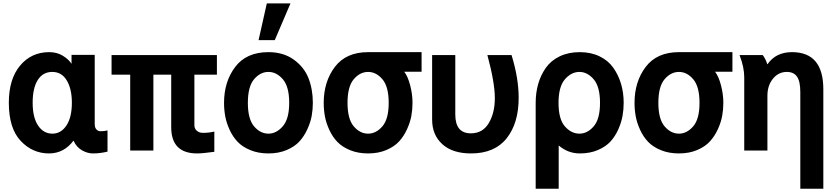

<svg xmlns="http://www.w3.org/2000/svg" viewBox="-20 -907 5050 1157"><path d="M33.2 -288.1Q33.2 -430.7 101.1 -511.7Q168.9 -592.8 276.4 -592.8Q322.3 -592.8 357.4 -571.8Q392.6 -550.8 411.1 -522.5V-576.2H550.8V-160.2Q550.8 -137.7 561 -127Q571.3 -116.2 585 -116.2Q610.4 -116.2 627.9 -121.1V6.8Q583 17.6 540 17.6Q506.8 17.6 473.6 -1.5Q440.4 -20.5 422.9 -59.6Q365.2 17.6 275.4 17.6Q175.8 17.6 104.5 -58.1Q33.2 -133.8 33.2 -288.1ZM176.8 -288.1Q176.8 -199.2 209.5 -150.4Q242.2 -101.6 295.9 -101.6Q347.7 -101.6 380.4 -150.9Q413.1 -200.2 413.1 -288.1Q413.1 -371.1 382.3 -422.4Q351.6 -473.6 294.9 -473.6Q238.3 -473.6 207.5 -424.8Q176.8 -376 176.8 -288.1Z M652.3 -457V-575.2H1287.1V-457H1151.4V-152.3Q1151.4 -131.8 1166 -119.1Q1180.7 -106.4 1203.1 -106.4Q1240.2 -106.4 1271.5 -114.3V7.8Q1200.2 17.6 1168 17.6Q1011.7 17.6 1011.7 -140.6V-457H904.3V0H764.6V-457Z M1473.6 -287.1Q1473.6 -189.5 1511.2 -145.5Q1548.8 -101.6 1597.7 -101.6Q1645.5 -101.6 1684.1 -146Q1722.7 -190.4 1722.7 -287.1Q1722.7 -384.8 1684.6 -429.2Q1646.5 -473.6 1597.7 -473.6Q1548.8 -473.6 1511.2 -429.7Q1473.6 -385.7 1473.6 -287.1ZM1330.1 -287.1Q1330.1 -415 1397.5 -503.9Q1464.8 -592.8 1597.7 -592.8Q1687.5 -592.8 1750 -547.9Q1812.5 -502.9 1838.9 -436Q1865.2 -369.1 1865.2 -287.1Q1865.2 -248 1858.4 -209.5Q1851.6 -170.9 1832.5 -128.9Q1813.5 -86.9 1784.7 -55.2Q1755.9 -23.4 1707.5 -2.9Q1659.2 17.6 1597.7 17.6Q1537.1 17.6 1489.3 -2Q1441.4 -21.5 1412.1 -52.2Q1382.8 -83 1363.8 -124.5Q1344.7 -166 1337.4 -205.6Q1330.1 -245.1 1330.1 -287.1ZM1538.1 -665 1587.9 -886.7H1730.5L1635.7 -665Z M1930.7 -287.1Q1930.7 -415 1998 -503.9Q2065.4 -592.8 2198.2 -592.8H2520.5V-474.6H2416Q2437.5 -447.3 2451.7 -393.1Q2465.8 -338.9 2465.8 -287.1Q2465.8 -248 2459 -209.5Q2452.1 -170.9 2433.1 -128.9Q2414.1 -86.9 2385.3 -55.2Q2356.4 -23.4 2308.1 -2.9Q2259.8 17.6 2198.2 17.6Q2137.7 17.6 2089.8 -2Q2042 -21.5 2012.7 -52.2Q1983.4 -83 1964.4 -124.5Q1945.3 -166 1938 -205.6Q1930.7 -245.1 1930.7 -287.1ZM2074.2 -287.1Q2074.2 -189.5 2111.8 -145.5Q2149.4 -101.6 2198.2 -101.6Q2246.1 -101.6 2284.2 -145.5Q2322.3 -189.5 2322.3 -287.1Q2322.3 -384.8 2284.7 -429.2Q2247.1 -473.6 2198.2 -473.6Q2149.4 -473.6 2111.8 -429.7Q2074.2 -385.7 2074.2 -287.1Z M2584 -186.5V-575.2H2723.6V-216.8Q2723.6 -103.5 2817.4 -103.5Q2888.7 -103.5 2925.3 -165Q2961.9 -226.6 2961.9 -315.4Q2961.9 -409.2 2917 -575.2H3062.5Q3105.5 -436.5 3105.5 -317.4Q3105.5 -165 3033.2 -73.7Q2960.9 17.6 2818.4 17.6Q2707 17.6 2645.5 -38.1Q2584 -93.8 2584 -186.5Z M3471.7 -101.6Q3519.5 -101.6 3557.6 -145.5Q3595.7 -189.5 3595.7 -287.1Q3595.7 -384.8 3557.6 -429.2Q3519.5 -473.6 3471.7 -473.6Q3422.9 -473.6 3384.3 -429.2Q3345.7 -384.8 3345.7 -287.1Q3345.7 -188.5 3384.3 -145Q3422.9 -101.6 3471.7 -101.6ZM3208 230.5V-287.1Q3208 -347.7 3223.1 -400.9Q3238.3 -454.1 3269 -498Q3299.8 -542 3352.5 -567.4Q3405.3 -592.8 3473.6 -592.8Q3541 -592.8 3593.3 -567.4Q3645.5 -542 3676.3 -498Q3707 -454.1 3722.7 -400.9Q3738.3 -347.7 3738.3 -287.1Q3738.3 -247.1 3731.4 -208.5Q3724.6 -169.9 3706.1 -127.9Q3687.5 -85.9 3659.2 -54.7Q3630.9 -23.4 3583 -2.9Q3535.2 17.6 3473.6 17.6Q3403.3 17.6 3346.7 -30.3V230.5Z M3803.7 -287.1Q3803.7 -415 3871.1 -503.9Q3938.5 -592.8 4071.3 -592.8H4393.6V-474.6H4289.1Q4310.5 -447.3 4324.7 -393.1Q4338.9 -338.9 4338.9 -287.1Q4338.9 -248 4332 -209.5Q4325.2 -170.9 4306.2 -128.9Q4287.1 -86.9 4258.3 -55.2Q4229.5 -23.4 4181.2 -2.9Q4132.8 17.6 4071.3 17.6Q4010.7 17.6 3962.9 -2Q3915 -21.5 3885.7 -52.2Q3856.4 -83 3837.4 -124.5Q3818.4 -166 3811 -205.6Q3803.7 -245.1 3803.7 -287.1ZM3947.3 -287.1Q3947.3 -189.5 3984.9 -145.5Q4022.5 -101.6 4071.3 -101.6Q4119.1 -101.6 4157.2 -145.5Q4195.3 -189.5 4195.3 -287.1Q4195.3 -384.8 4157.7 -429.2Q4120.1 -473.6 4071.3 -473.6Q4022.5 -473.6 3984.9 -429.7Q3947.3 -385.7 3947.3 -287.1Z M4436.5 -575.2H4576.2Q4593.8 -551.8 4603.5 -520.5H4605.5Q4655.3 -592.8 4752.9 -592.8Q4941.4 -592.8 4941.4 -369.1V230.5H4802.7V-352.5Q4802.7 -417 4782.7 -445.3Q4762.7 -473.6 4721.7 -473.6Q4670.9 -473.6 4637.7 -432.6Q4604.5 -391.6 4604.5 -330.1V0H4464.8V-441.4Q4464.8 -502 4436.5 -575.2Z"/></svg>

Font: Gothic A1 ExtraBold
Style: Regular
Weight: 800
Designer: HanYang I&C Co.,Ltd.
Foundry: HanYang I&C Co.,Ltd.
Version: Version 2.50